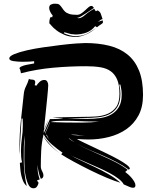

<svg xmlns="http://www.w3.org/2000/svg" viewBox="-20 -1025 821 1035"><path d="M647 -31Q639 -46 619 -61.5Q599 -77 571 -92Q543 -107 511 -121Q479 -135 448 -148.5Q417 -162 390 -174Q371 -182 357 -190Q386 -173 418 -159Q455 -142 492.5 -124Q530 -106 565 -86Q600 -66 629 -40Q600 -48 556 -66.5Q512 -85 466.5 -107.5Q421 -130 378.5 -153Q336 -176 310 -193L317 -202Q289 -221 260 -246Q231 -271 215 -301Q204 -254 202 -211Q200 -168 200 -129Q200 -115 207 -102.5Q214 -90 214 -79Q214 -64 200 -61Q192 -80 188 -99Q184 -118 182 -137Q182 -117 184 -98Q187 -78 194 -58L179 -52L188 -40Q186 -29 179.5 -19.5Q173 -10 160 -10Q144 -10 134.5 -27.5Q125 -45 119.5 -69.5Q114 -94 112.5 -119.5Q111 -145 111 -162Q111 -196 111.5 -229Q112 -262 114 -296Q109 -264 108.5 -231Q108 -198 108 -165Q108 -130 112 -93Q116 -56 124 -22Q111 -34 104.5 -49Q98 -64 94.5 -80.5Q91 -97 89.5 -114Q88 -131 87 -147L99 -150Q95 -165 94 -180.5Q93 -196 93 -212Q93 -247 98 -280.5Q103 -314 103 -349V-361L102 -386H96Q94 -338 90.5 -290Q87 -242 86 -193Q85 -203 85 -212V-231Q85 -304 92.5 -374.5Q100 -445 108 -517Q110 -540 120 -559.5Q130 -579 136 -600Q140 -597 146 -596.5Q152 -596 157 -595.5Q162 -595 166 -592Q170 -589 170 -582Q170 -578 169 -574L167 -566L176 -563Q183 -574 194 -584Q205 -594 219 -594Q230 -594 235 -585Q240 -576 240 -566Q240 -560 238.5 -541Q237 -522 234.5 -497Q232 -472 229 -443.5Q226 -415 223.5 -390Q221 -365 219 -347.5Q217 -330 217 -326L241 -380Q238 -371 235.5 -365Q233 -359 231 -353Q229 -347 225.5 -340Q222 -333 216 -322V-308L249 -383Q265 -383 280.5 -383.5Q296 -384 312 -387L322 -389Q300 -389 287.5 -389.5Q275 -390 264 -392Q304 -392 343.5 -393.5Q383 -395 424 -395Q460 -395 495.5 -397Q531 -399 559.5 -411Q588 -423 606 -448Q624 -473 624 -519Q624 -566 612 -595Q600 -624 577.5 -640.5Q555 -657 521 -662.5Q487 -668 444 -668Q356 -668 267 -660Q178 -652 93 -630Q91 -638 90 -644.5Q89 -651 85 -656Q85 -662 96 -667Q107 -672 121 -675Q135 -678 147.5 -680Q160 -682 164 -683V-695Q157 -694 140 -693Q123 -692 103 -692Q76 -692 53 -695.5Q30 -699 30 -710Q30 -722 56.5 -733Q83 -744 124 -753.5Q165 -763 214 -770Q263 -777 308.5 -782.5Q354 -788 389.5 -790.5Q425 -793 439 -793Q511 -793 569 -778.5Q627 -764 667.5 -731Q708 -698 729.5 -644.5Q751 -591 751 -513Q751 -448 726.5 -402.5Q702 -357 661 -328.5Q620 -300 567 -286.5Q514 -273 457 -273Q441 -273 425.5 -274Q410 -275 394 -276Q405 -269 430.5 -257Q456 -245 487.5 -230Q519 -215 553.5 -198.5Q588 -182 616 -166.5Q644 -151 662 -137.5Q680 -124 680 -116L675 -110Q642 -134 607 -152Q572 -170 535.5 -186Q499 -202 462 -217Q427 -232 392 -252Q426 -232 460 -217L531 -185Q567 -169 601.5 -151.5Q636 -134 668 -110L655 -98Q662 -93 671.5 -84.5Q681 -76 689.5 -66Q698 -56 704 -45.5Q710 -35 710 -26Q710 -13 698 -13Q686 -13 672 -20Q658 -27 647 -31ZM429 -389Q409 -389 387.5 -388.5Q366 -388 344 -388Q369 -387 396 -385.5Q423 -384 451 -384Q486 -384 519.5 -388.5Q553 -393 579 -407.5Q605 -422 620.5 -447.5Q636 -473 636 -515Q636 -529 634 -542Q632 -555 629 -569H623Q629 -545 629 -520Q629 -475 613 -449Q597 -423 570 -409.5Q543 -396 506.5 -392.5Q470 -389 429 -389ZM252 -367Q292 -365 333.5 -364.5Q375 -364 419 -364Q445 -364 471 -365.5Q497 -367 521 -372Q510 -370 499 -370H478Q466 -370 449 -370.5Q432 -371 412 -372Q392 -373 370 -373.5Q348 -374 327 -374Q304 -374 285 -373Q266 -372 252 -367ZM214 -290Q234 -264 254.5 -241.5Q275 -219 301 -199Q277 -216 252.5 -240Q228 -264 214 -290ZM362 -298Q382 -296 402 -295Q421 -294 438 -293Q424 -294 410 -296Q394 -299 378 -299H370Q366 -299 362 -298ZM249 -367Q248 -364 243.5 -355Q239 -346 234.5 -335.5Q230 -325 226 -316Q222 -307 222 -304L224 -306L249 -364ZM353 -279H350Q364 -268 382 -258ZM230 -296Q232 -291 236.5 -284.5Q241 -278 248 -271Q242 -278 238 -285.5Q234 -293 232 -300ZM348 -195Q351 -193 353 -192ZM533 -922Q526 -922 508 -907Q516 -910 522 -912Q528 -914 534 -915Q534 -912 534.5 -909.5Q535 -907 535 -905Q535 -900 525 -894Q515 -888 503 -878L493 -884Q473 -859 445 -849Q417 -839 385 -839L378 -840Q364 -840 350.5 -844.5Q337 -849 326 -851Q326 -848 324 -846Q337 -840 354.5 -835Q372 -830 390 -830L396 -831Q429 -831 456 -847Q483 -863 499 -875Q490 -867 478 -858.5Q466 -850 452 -843Q438 -836 421.5 -831Q405 -826 388 -826Q354 -826 328 -837Q302 -848 284.5 -861.5Q267 -875 257.5 -886.5Q248 -898 246 -899V-905Q246 -911 247 -917Q248 -923 250 -928Q252 -933 255 -933Q259 -933 261 -931L264 -942Q256 -950 250.5 -962Q245 -974 245 -982Q245 -990 248.5 -995.5Q252 -1001 268 -1005H279Q285 -1005 290.5 -1004Q296 -1003 301 -999Q310 -990 316 -980.5Q322 -971 330 -963Q338 -955 353 -950Q368 -945 395 -945Q407 -945 418 -952.5Q429 -960 438.5 -969Q448 -978 456.5 -985.5Q465 -993 472 -993Q481 -993 486 -982Q481 -979 469 -970.5Q457 -962 443 -953Q429 -944 416.5 -936.5Q404 -929 397 -929H396Q396 -928 399.5 -927.5Q403 -927 405 -927Q419 -927 439.5 -945Q460 -963 488 -978Q490 -974 492 -970.5Q494 -967 497 -964Q498 -965 500 -966Q502 -967 502.5 -967.5Q503 -968 505 -969Q520 -963 524 -949Q528 -935 533 -922Z"/></svg>

Font: Finger Paint
Style: Regular
Weight: 400
Designer: Ralph du Carrois
Foundry: Ralph du Carrois
Version: Version 1.002